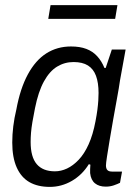

<svg xmlns="http://www.w3.org/2000/svg" viewBox="-20 -720 533 752"><path d="M175 12Q128 12 95.5 -6.5Q63 -25 45.5 -64Q28 -103 28 -162Q28 -193 32 -225.5Q36 -258 44 -291Q59 -373 89 -428.5Q119 -484 161.5 -511Q204 -538 258 -538Q293 -538 318 -528.5Q343 -519 360.5 -500Q378 -481 389 -454H394L418 -526H472L450 -405Q446 -376 438.5 -336Q431 -296 423.5 -253Q416 -210 409.5 -171.5Q403 -133 399 -106.5Q395 -80 395 -72Q395 -60 400.5 -54Q406 -48 419 -48H458L450 -4Q440 1 425.5 6Q411 11 394 11Q368 11 352 -2Q336 -15 333 -42Q333 -49 333 -57.5Q333 -66 334 -75L328 -77Q302 -35 261.5 -11.5Q221 12 175 12ZM195 -49Q219 -49 242.5 -60Q266 -71 288 -94Q310 -117 327 -154.5Q344 -192 354 -245Q359 -271 361.5 -290.5Q364 -310 365 -326Q366 -342 366 -356Q366 -396 356 -423Q346 -450 324.5 -463.5Q303 -477 268 -477Q233 -477 203.5 -459Q174 -441 152 -401Q130 -361 117 -296Q111 -266 107 -242.5Q103 -219 101.5 -200Q100 -181 100 -164Q100 -105 124 -77Q148 -49 195 -49ZM169 -646 178 -700H440L431 -646Z"/></svg>

Font: Archivo SemiCondensed Light
Style: Italic
Weight: 300
Width: 4
Italic angle: -10°
Designer: Hector Gatti
Foundry: Omnibus-Type
Version: Version 2.001